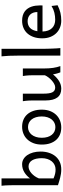

<svg xmlns="http://www.w3.org/2000/svg" viewBox="838 -1660 833 2550"><g transform="rotate(-90 1255.0 -384.5)"><path d="M161.1 -781.2V-402.8Q178.2 -425.3 198.2 -444.3Q218.3 -463.4 241.5 -477.5Q264.6 -491.7 291.5 -499.8Q318.4 -507.8 349.1 -507.8Q386.2 -507.8 417 -489.7Q447.8 -471.7 470.2 -439.2Q492.7 -406.7 505.1 -361.8Q517.6 -316.9 517.6 -263.7Q517.6 -200.7 500.7 -149.9Q483.9 -99.1 453.1 -63Q422.4 -26.9 378.7 -7.3Q335 12.2 280.8 12.2Q251 12.2 223.1 8.1Q195.3 3.9 169.2 -2.7Q143.1 -9.3 118.7 -16.8Q94.2 -24.4 70.8 -31.7V-609.4Q70.8 -640.6 70.1 -672.1Q69.3 -703.6 67.9 -732.2Q66.4 -760.7 63.5 -781.2ZM161.1 -90.3Q179.2 -83 194.1 -77.9Q209 -72.8 223.1 -69.6Q237.3 -66.4 251.2 -64.9Q265.1 -63.5 280.8 -63.5Q313 -63.5 340.3 -76.7Q367.7 -89.8 387.5 -113.8Q407.2 -137.7 418.5 -171.6Q429.7 -205.6 429.7 -246.6Q429.7 -287.1 422.4 -319.8Q415 -352.5 401.1 -375.2Q387.2 -397.9 366.7 -410.2Q346.2 -422.4 319.8 -422.4Q296.9 -422.4 273.9 -412.4Q251 -402.3 230.2 -384.3Q209.5 -366.2 191.4 -341.1Q173.3 -315.9 161.1 -285.6Z M700.7 -246.6Q700.7 -204.1 710.9 -170.4Q721.2 -136.7 740 -113.5Q758.8 -90.3 784.7 -78.1Q810.5 -65.9 842.3 -65.9Q871.6 -65.9 897.5 -78.1Q923.3 -90.3 942.6 -113.5Q961.9 -136.7 972.9 -170.4Q983.9 -204.1 983.9 -246.6Q983.9 -289.6 973.6 -323.5Q963.4 -357.4 944.6 -381.1Q925.8 -404.8 899.7 -417.2Q873.5 -429.7 842.3 -429.7Q812.5 -429.7 786.6 -417.2Q760.7 -404.8 741.7 -381.1Q722.7 -357.4 711.7 -323.5Q700.7 -289.6 700.7 -246.6ZM610.4 -246.6Q610.4 -309.6 629.4 -358.2Q648.4 -406.7 680.7 -440.2Q712.9 -473.6 755.9 -490.7Q798.8 -507.8 847.2 -507.8Q897.5 -507.8 939.2 -490.7Q981 -473.6 1011 -440.2Q1041 -406.7 1057.6 -358.2Q1074.2 -309.6 1074.2 -246.6Q1074.2 -183.6 1055.2 -135.3Q1036.1 -86.9 1003.9 -54.2Q971.7 -21.5 928.7 -4.6Q885.7 12.2 837.4 12.2Q787.1 12.2 745.4 -4.6Q703.6 -21.5 673.6 -54.2Q643.6 -86.9 627 -135.3Q610.4 -183.6 610.4 -246.6Z M1569.8 0Q1566.4 -8.3 1562.5 -19.5Q1558.6 -30.8 1554.9 -43.5Q1551.3 -56.2 1548.1 -70.1Q1544.9 -84 1543 -97.7Q1498.5 -43.5 1451.4 -15.6Q1404.3 12.2 1352.5 12.2Q1196.3 12.2 1196.3 -197.8V-341.8Q1196.3 -365.2 1196 -384.3Q1195.8 -403.3 1194.8 -421.1Q1193.8 -439 1191.9 -457.5Q1189.9 -476.1 1186.5 -498H1286.6V-227.1Q1286.6 -185.5 1290.8 -155.5Q1294.9 -125.5 1304.7 -106.2Q1314.5 -86.9 1330.3 -77.6Q1346.2 -68.4 1369.6 -68.4Q1391.1 -68.4 1415.5 -81.3Q1439.9 -94.2 1462.2 -114.3Q1484.4 -134.3 1502.7 -158.4Q1521 -182.6 1530.8 -205.1V-341.8Q1530.8 -365.7 1530.5 -385Q1530.3 -404.3 1529.3 -421.9Q1528.3 -439.5 1526.4 -457.5Q1524.4 -475.6 1521 -498H1621.1V-219.7Q1621.1 -148.4 1629.2 -95Q1637.2 -41.5 1652.8 0Z M1882.3 -231.9Q1882.3 -208.5 1883.1 -176.8Q1883.8 -145 1885 -112.3Q1886.2 -79.6 1887.9 -49.8Q1889.6 -20 1892.1 0H1792V-551.8Q1792 -623 1789.6 -680.9Q1787.1 -738.8 1782.2 -781.2H1882.3Z M2111.8 -236.8Q2113.3 -193.8 2125.2 -162.1Q2137.2 -130.4 2158 -109.6Q2178.7 -88.9 2206.8 -78.6Q2234.9 -68.4 2268.1 -68.4Q2315.4 -68.4 2360.8 -79.1Q2406.2 -89.8 2451.2 -117.2L2460.9 -36.6Q2435.1 -23.4 2410.2 -14.2Q2385.3 -4.9 2360.4 1Q2335.4 6.8 2309.8 9.5Q2284.2 12.2 2255.9 12.2Q2209 12.2 2166.5 -4.2Q2124 -20.5 2091.8 -52.5Q2059.6 -84.5 2040.5 -131.8Q2021.5 -179.2 2021.5 -241.7Q2021.5 -302.2 2037.8 -351.3Q2054.2 -400.4 2084.5 -435.3Q2114.7 -470.2 2158.2 -489Q2201.7 -507.8 2255.9 -507.8Q2295.9 -507.8 2326.7 -498.3Q2357.4 -488.8 2379.9 -471.9Q2402.3 -455.1 2417.5 -432.6Q2432.6 -410.2 2441.7 -384.3Q2450.7 -358.4 2454.6 -330.3Q2458.5 -302.2 2458.5 -274.9V-255.9Q2458.5 -243.7 2458 -236.8ZM2248.5 -434.6Q2194.8 -434.6 2160.6 -403.1Q2126.5 -371.6 2115.7 -305.2H2370.6Q2370.6 -336.4 2361.6 -360.6Q2352.5 -384.8 2336.2 -401.4Q2319.8 -418 2297.4 -426.3Q2274.9 -434.6 2248.5 -434.6Z"/></g></svg>

Font: Andika New Basic
Style: Regular
Weight: 400
Designer: Victor Gaultney, Annie Olsen, Julie Remington, Don Collingsworth, Eric Hays
Foundry: SIL International
Version: Version 5.500